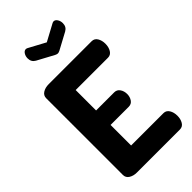

<svg xmlns="http://www.w3.org/2000/svg" viewBox="-293 -1048 1124 1124"><g transform="rotate(-45 269.5 -485.5)"><path d="M210 -595V-426H360Q382 -426 394.5 -408Q407 -390 407 -365Q407 -342 395 -324Q383 -306 360 -306H210V-136H478Q500 -136 512.5 -116Q525 -96 525 -67Q525 -40 513 -20Q501 0 478 0H122Q94 0 74 -12.5Q54 -25 54 -48V-683Q54 -706 74 -718.5Q94 -731 122 -731H478Q501 -731 513 -711Q525 -691 525 -664Q525 -635 512.5 -615Q500 -595 478 -595ZM184 -968 288 -912 392 -968Q398 -971 403 -971Q416 -971 425 -957Q434 -943 434 -925Q434 -895 409 -881L305 -825Q295 -820 288 -820Q281 -820 271 -825L167 -881Q142 -895 142 -925Q142 -943 151 -957Q160 -971 173 -971Q178 -971 184 -968Z"/></g></svg>

Font: Dosis
Style: ExtraBold
Weight: 800
Designer: EdgarTolentino, PabloImpallari, IginoMarini
Foundry: EdgarTolentino, PabloImpallari, IginoMarini
Version: Version 1.007